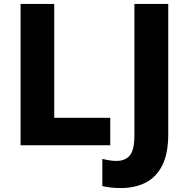

<svg xmlns="http://www.w3.org/2000/svg" viewBox="-20 -734 954 970"><path d="M84 0V-714H254V-139H537V0ZM591 216Q560 216 536.5 213Q513 210 497 206V69Q512 72 529.5 75.5Q547 79 568 79Q613 79 636 51Q659 23 659 -49V-714H830V-57Q830 42 799.5 102Q769 162 715 189Q661 216 591 216Z"/></svg>

Font: Noto Sans ExtraBold
Style: Regular
Weight: 800
Designer: Monotype Design Team
Foundry: Monotype Imaging Inc.
Version: Version 2.007